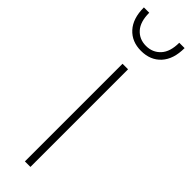

<svg xmlns="http://www.w3.org/2000/svg" viewBox="-264 -739 737 737"><g transform="rotate(45 104.5 -370.5)"><path d="M119 0H89V-530H119ZM104 -615Q54 -615 24 -648Q-6 -681 -6 -741H23Q23 -692 45.5 -667Q68 -642 104 -642Q140 -642 163 -667Q186 -692 186 -741H215Q215 -681 185 -648Q155 -615 104 -615Z"/></g></svg>

Font: Roundo ExtraLight
Style: Regular
Weight: 250
Designer: Namrata Goyal (Gurmukhi), Shiva Nallaperumal (Latin)
Foundry: Indian Type Foundry
Version: Version 1.000;PS 1.0;hotconv 1.0.88;makeotf.lib2.5.647800